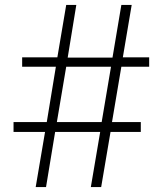

<svg xmlns="http://www.w3.org/2000/svg" viewBox="-20 -760 660 780"><path d="M249 -489 211 -264H393L431 -489ZM473 -740H515L479 -527H586V-489H473L435 -264H552V-224H429L391 0H349L387 -224H204L167 0H125L163 -224H35V-264H170L207 -489H70V-527H213L249 -740H290L255 -526H437Z"/></svg>

Font: Mukta Vaani ExtraLight
Style: Regular
Weight: 275
Designer: Noopur Datye, Girish Dalvi, Yashodeep Gholap, Pallavi Karambelkar
Foundry: Ek Type
Version: Version 2.538;PS 1.000;hotconv 16.6.51;makeotf.lib2.5.65220;